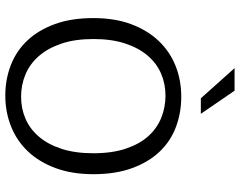

<svg xmlns="http://www.w3.org/2000/svg" viewBox="-108 -766 883 706"><g transform="rotate(90 333.0 -412.5)"><path d="M335 -638Q395 -638 447.5 -618Q500 -598 538 -557.5Q576 -517 598 -456.5Q620 -396 620 -315Q620 -236 597.5 -175.5Q575 -115 536 -74Q497 -33 444 -12Q391 9 331 9Q271 9 218.5 -11.5Q166 -32 128 -72.5Q90 -113 68 -173.5Q46 -234 46 -315Q46 -394 68.5 -454Q91 -514 130 -555Q169 -596 221.5 -617Q274 -638 335 -638ZM123 -315Q123 -247 140 -197Q157 -147 186 -114Q215 -81 253.5 -65Q292 -49 335 -49Q378 -49 415.5 -65Q453 -81 481.5 -114Q510 -147 526.5 -197Q543 -247 543 -315Q543 -384 526 -434.5Q509 -485 480 -517Q451 -549 412.5 -564.5Q374 -580 331 -580Q288 -580 250.5 -564Q213 -548 184.5 -515Q156 -482 139.5 -432Q123 -382 123 -315ZM230 -834H313L398 -710H341Z"/></g></svg>

Font: Mukta Light
Style: Regular
Weight: 300
Designer: Girish Dalvi and Yashodeep Gholap
Foundry: Ek Type
Version: Version 2.538;PS 1.002;hotconv 16.6.51;makeotf.lib2.5.65220;